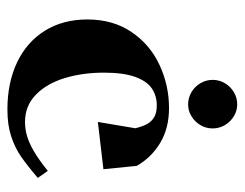

<svg xmlns="http://www.w3.org/2000/svg" viewBox="-91 -558 660 518"><g transform="rotate(90 239.0 -299.0)"><path d="M32.5 -204.5Q32.5 -274 66.5 -324Q100.5 -374 155.5 -399.5Q210.5 -425 271.5 -425Q326 -425 365.5 -401.2Q405 -377.5 427.5 -338L436.5 -248L309 -233L326 -334Q321.5 -353 314.8 -365.5Q308 -378 296 -385Q284 -392 264.5 -392Q238.5 -392 218.8 -378.8Q199 -365.5 187.5 -333.8Q176 -302 176 -249.5Q176 -191.5 190.8 -143.2Q205.5 -95 235.5 -65.8Q265.5 -36.5 309 -36.5Q328.5 -36.5 347.2 -42Q366 -47.5 389 -61Q412 -74.5 441 -98L460 -71Q426 -42 402.5 -25.8Q379 -9.5 348 0.8Q317 11 275.5 11Q203 11 148 -15.2Q93 -41.5 62.8 -90.2Q32.5 -139 32.5 -204.5ZM195.5 -542.8Q195.5 -560.5 204.5 -575.8Q213.5 -591 228.7 -600Q244 -609 261.6 -609Q278.5 -609 293.5 -600Q308.4 -591 317.5 -575.8Q326.5 -560.5 326.5 -542.6Q326.5 -524.8 317.5 -509.6Q308.5 -494.5 293.6 -485.5Q278.7 -476.5 261.5 -476.5Q244 -476.5 228.7 -485.5Q213.5 -494.5 204.5 -509.7Q195.5 -525 195.5 -542.8Z"/></g></svg>

Font: Didactic
Style: Regular
Weight: 400
Designer: Tyler Finck
Foundry: Etcetera Type Co
Version: Version 3.007;FEAKit 1.0